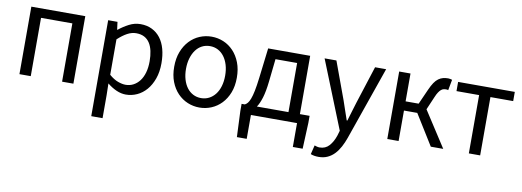

<svg xmlns="http://www.w3.org/2000/svg" viewBox="-61 -922 4132 1521"><g transform="rotate(10 2004.5 -161.5)"><path d="M92 -543H526V0H435V-469H183V0H92Z M710 -543H785L793 -481H796Q833 -511 877 -534Q921 -557 969 -557Q1021 -557 1061.5 -537Q1102 -517 1129.5 -481Q1157 -445 1171 -394Q1185 -343 1185 -280Q1185 -210 1165.5 -155.5Q1146 -101 1113.5 -63.5Q1081 -26 1038.5 -6.5Q996 13 949 13Q912 13 874 -3.5Q836 -20 799 -50L801 45V229H710ZM934 -63Q968 -63 996.5 -78Q1025 -93 1046 -120.5Q1067 -148 1078.5 -188Q1090 -228 1090 -279Q1090 -324 1082 -361Q1074 -398 1057 -424.5Q1040 -451 1013 -465.5Q986 -480 947 -480Q912 -480 876.5 -461Q841 -442 801 -405V-120Q838 -88 872.5 -75.5Q907 -63 934 -63Z M1541 13Q1491 13 1445.5 -6Q1400 -25 1365 -61.5Q1330 -98 1309.5 -150.5Q1289 -203 1289 -271Q1289 -339 1309.5 -392Q1330 -445 1365 -482Q1400 -519 1445.5 -538Q1491 -557 1541 -557Q1591 -557 1636.5 -538Q1682 -519 1717 -482Q1752 -445 1772.5 -392Q1793 -339 1793 -271Q1793 -203 1772.5 -150.5Q1752 -98 1717 -61.5Q1682 -25 1636.5 -6Q1591 13 1541 13ZM1541 -63Q1576 -63 1605 -78Q1634 -93 1655 -120Q1676 -147 1687.5 -185.5Q1699 -224 1699 -271Q1699 -318 1687.5 -356.5Q1676 -395 1655 -423Q1634 -451 1605 -466Q1576 -481 1541 -481Q1506 -481 1477 -466Q1448 -451 1427.5 -423Q1407 -395 1395.5 -356.5Q1384 -318 1384 -271Q1384 -224 1395.5 -185.5Q1407 -147 1427.5 -120Q1448 -93 1477 -78Q1506 -63 1541 -63Z M2049 -285Q2040 -204 2024.5 -153.5Q2009 -103 1989 -74H2243V-469H2069ZM2413 -74V-17L2404 192H2325V0H1954V192H1875L1866 -17V-74H1892Q1904 -80 1914 -92Q1924 -104 1933.5 -128.5Q1943 -153 1951.5 -194.5Q1960 -236 1968 -302L1997 -543H2335V-74Z M2539 234Q2502 234 2475 223L2493 150Q2501 153 2512 156Q2523 159 2534 159Q2581 159 2610.5 126Q2640 93 2657 42L2669 1L2451 -543H2546L2657 -241Q2669 -206 2682.5 -166Q2696 -126 2709 -89H2714Q2725 -126 2737 -165.5Q2749 -205 2760 -241L2857 -543H2946L2741 45Q2727 85 2708.5 119.5Q2690 154 2666 179.5Q2642 205 2610.5 219.5Q2579 234 2539 234Z M3501 0H3401L3249 -245H3142V0H3051V-543H3142V-319H3247L3301 -440Q3317 -476 3332.5 -499Q3348 -522 3365.5 -534.5Q3383 -547 3402 -552Q3421 -557 3443 -557Q3452 -557 3460.5 -555Q3469 -553 3475 -551L3459 -465Q3454 -467 3450.5 -467.5Q3447 -468 3441 -468Q3430 -468 3420.5 -465.5Q3411 -463 3401.5 -455Q3392 -447 3382 -432Q3372 -417 3362 -393L3316 -286Z M3707 -469H3525V-543H3981V-469H3798V0H3707Z"/></g></svg>

Font: SpoqaHanSans-Regular
Style: Regular
Weight: 400
Designer: [Spoqa Han Sans] Dong-huui Kim \uAE40 \uB3D9 \uD718  Younghwa Kang \uAC15 \uC601 \uD654  [Noto Sans] Ryoko NISHIZUKA \u8
Foundry: Spoqa (http://www.spoqa-han-sans.com)
Version: Version 2.000